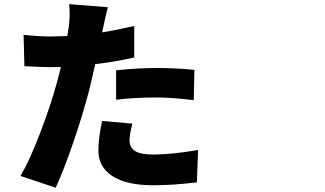

<svg xmlns="http://www.w3.org/2000/svg" viewBox="-20 -836 1540 910"><path d="M530.3 -363.3V-502.9Q633.8 -513.7 725.6 -513.7Q812.5 -513.7 901.4 -504.9L898.4 -361.3Q793 -374 725.6 -374Q617.2 -374 530.3 -363.3ZM616.2 -712.9V-563.5Q520.5 -542 431.6 -532.2Q405.3 -419.9 402.3 -407.2Q374 -297.9 329.1 -166Q284.2 -34.2 244.1 53.7L77.1 -2Q119.1 -72.3 170.4 -206.1Q221.7 -339.8 251 -449.2Q252 -453.1 258.8 -479Q265.6 -504.9 268.6 -518.6Q252 -517.6 218.8 -517.6Q181.6 -517.6 95.7 -522.5L91.8 -670.9Q163.1 -663.1 219.7 -663.1Q246.1 -663.1 298.8 -665Q315.4 -748 307.6 -816.4L491.2 -801.8Q477.5 -747.1 467.8 -700.2L463.9 -682.6Q532.2 -693.4 616.2 -712.9ZM463.9 -262.7 607.4 -250Q593.8 -197.3 593.8 -170.9Q593.8 -137.7 619.6 -120.6Q645.5 -103.5 707 -103.5Q790 -103.5 918.9 -125L913.1 28.3Q799.8 42 706.1 42Q579.1 42 512.7 -1.5Q446.3 -44.9 446.3 -122.1Q446.3 -179.7 463.9 -262.7Z"/></svg>

Font: Bpmf Zihi Sans Heavy
Style: Heavy
Weight: 900
Foundry: But Ko
Version: Version 1.320